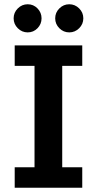

<svg xmlns="http://www.w3.org/2000/svg" viewBox="-20 -881 455 901"><path d="M49 0V-96H142V-572H49V-668H366V-572H272V-96H366V0ZM305 -729Q278 -729 258.5 -748.5Q239 -768 239 -795Q239 -822 258.5 -841.5Q278 -861 305 -861Q332 -861 351.5 -841.5Q371 -822 371 -795Q371 -768 351.5 -748.5Q332 -729 305 -729ZM110 -729Q83 -729 63.5 -748.5Q44 -768 44 -795Q44 -822 63.5 -841.5Q83 -861 110 -861Q137 -861 156 -841.5Q175 -822 175 -795Q175 -768 156 -748.5Q137 -729 110 -729Z"/></svg>

Font: Atkinson Hyperlegible Next SemiBold
Style: Regular
Weight: 600
Designer: Elliott Scott, Megan Eiswerth, Linus Boman, Theodore Petrosky, Letters from Sweden
Foundry: Applied Design Works, Letters from Sweden
Version: Version 2.001